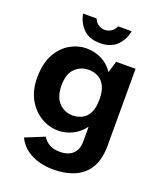

<svg xmlns="http://www.w3.org/2000/svg" viewBox="-160 -789 913 1090"><g transform="rotate(20 296.5 -244.0)"><path d="M292 201Q251 201 209.5 190.5Q168 180 132.5 155Q97 130 76 87L191 40Q204 64 230 79Q256 94 297 94Q323 94 346.5 84.5Q370 75 385 52.5Q400 30 400 -9V-96Q370 -56 329 -36Q288 -16 243 -16Q189 -16 140 -45Q91 -74 60.5 -128.5Q30 -183 30 -258Q30 -344 60.5 -399.5Q91 -455 139 -482.5Q187 -510 239 -510Q288 -510 330.5 -488.5Q373 -467 400 -426L421 -496H538V-32Q538 50 507.5 101.5Q477 153 421.5 177Q366 201 292 201ZM291 -125Q322 -125 348 -138Q374 -151 389.5 -181Q405 -211 405 -262Q405 -313 389.5 -343Q374 -373 348 -386.5Q322 -400 291 -400Q243 -400 209 -367Q175 -334 175 -265Q175 -195 209 -160Q243 -125 291 -125ZM297 -564Q232 -564 196 -600Q160 -636 151 -689H233Q238 -672 255 -658Q272 -644 297 -644Q321 -644 339 -658Q357 -672 362 -689H444Q435 -636 398.5 -600Q362 -564 297 -564Z"/></g></svg>

Font: Atkinson Hyperlegible Next
Style: Bold
Weight: 700
Designer: Elliott Scott, Megan Eiswerth, Linus Boman, Theodore Petrosky, Letters from Sweden
Foundry: Applied Design Works, Letters from Sweden
Version: Version 2.001